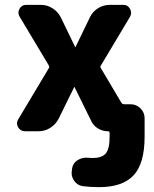

<svg xmlns="http://www.w3.org/2000/svg" viewBox="-20 -540 632 790"><path d="M83 0Q64 0 54.5 -16.5Q45 -33 55 -49L180 -258Q185 -265 180 -272L61 -471Q51 -487 60 -503.5Q69 -520 88 -520H148Q174 -520 196 -506Q218 -492 230 -469L289 -347Q289 -346 290 -346Q291 -346 291 -347L350 -469Q361 -492 383 -506Q405 -520 432 -520H488Q506 -520 515 -503.5Q524 -487 515 -471L396 -272Q390 -265 396 -258L479 -118Q483 -111 492 -111H518Q541 -111 558 -94Q575 -77 575 -54V22Q575 133 529.5 181.5Q484 230 388 230Q350 230 321 226Q298 223 284.5 203Q271 183 276 159L277 151Q281 130 300 118.5Q319 107 343 109Q349 110 361 110Q400 110 415.5 91Q431 72 431 22V7Q431 0 424 0Q402 0 383 -11.5Q364 -23 355 -43L287 -181Q287 -182 286 -182Q285 -182 285 -181L221 -51Q209 -28 187 -14Q165 0 139 0Z"/></svg>

Font: Rounded Mplus 1c ExtraBold
Style: Regular
Weight: 800
Version: Version 1.059.20150529